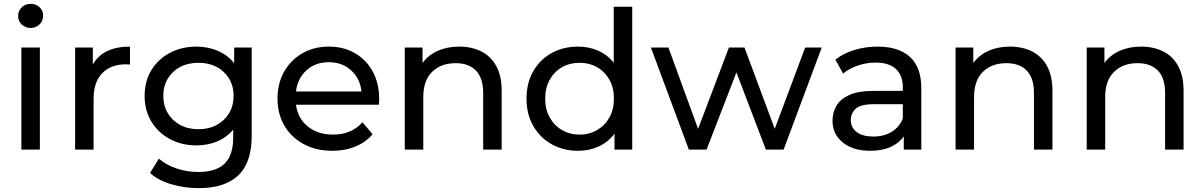

<svg xmlns="http://www.w3.org/2000/svg" viewBox="-20 -777 6253 997"><path d="M91 0V-530H187V0ZM139 -632Q111 -632 92.5 -650Q74 -668 74 -694Q74 -720 92.5 -738.5Q111 -757 139 -757Q167 -757 185.5 -739.5Q204 -722 204 -696Q204 -669 185.5 -650.5Q167 -632 139 -632Z M370 0V-530H462V-442Q515 -535 655 -535V-442Q649 -442 643.5 -442.5Q638 -443 633 -443Q556 -443 511 -397Q466 -351 466 -264V0Z M1012 200Q939 200 870.5 180Q802 160 759 121L805 47Q842 79 896 97.5Q950 116 1009 116Q1103 116 1147 72Q1191 28 1191 -62V-104Q1157 -63 1107.5 -42.5Q1058 -22 1000 -22Q924 -22 863 -54.5Q802 -87 766.5 -145Q731 -203 731 -279Q731 -356 766.5 -413.5Q802 -471 863 -503Q924 -535 1000 -535Q1059 -535 1110 -513.5Q1161 -492 1196 -449V-530H1287V-72Q1287 68 1217 134Q1147 200 1012 200ZM1011 -106Q1064 -106 1105 -128Q1146 -150 1169.5 -189Q1193 -228 1193 -279Q1193 -330 1169.5 -369Q1146 -408 1105 -429.5Q1064 -451 1011 -451Q957 -451 916 -429.5Q875 -408 851.5 -369Q828 -330 828 -279Q828 -228 851.5 -189Q875 -150 916 -128Q957 -106 1011 -106Z M1706 6Q1621 6 1556.5 -29Q1492 -64 1456.5 -125Q1421 -186 1421 -265Q1421 -344 1455.5 -405Q1490 -466 1550.5 -500.5Q1611 -535 1687 -535Q1764 -535 1823 -501Q1882 -467 1915.5 -405.5Q1949 -344 1949 -262Q1949 -256 1948.5 -248Q1948 -240 1947 -233H1517Q1526 -163 1578 -120.5Q1630 -78 1709 -78Q1805 -78 1862 -142L1915 -80Q1879 -38 1825.5 -16Q1772 6 1706 6ZM1517 -302H1857Q1850 -369 1803.5 -411.5Q1757 -454 1687 -454Q1618 -454 1571.5 -412Q1525 -370 1517 -302Z M2082 0V-530H2174V-450Q2204 -491 2253 -513Q2302 -535 2365 -535Q2429 -535 2479 -510Q2529 -485 2557 -434Q2585 -383 2585 -305V0H2489V-294Q2489 -372 2451.5 -410.5Q2414 -449 2346 -449Q2270 -449 2224 -404Q2178 -359 2178 -273V0Z M2982 6Q2905 6 2844.5 -28Q2784 -62 2749 -123Q2714 -184 2714 -265Q2714 -346 2749 -407Q2784 -468 2844.5 -501.5Q2905 -535 2982 -535Q3038 -535 3086 -514Q3134 -493 3167 -451V-742H3263V0H3171V-83Q3138 -39 3089 -16.5Q3040 6 2982 6ZM2990 -78Q3040 -78 3080.5 -101.5Q3121 -125 3144.5 -167Q3168 -209 3168 -265Q3168 -321 3144.5 -363Q3121 -405 3080.5 -428Q3040 -451 2990 -451Q2939 -451 2898.5 -428Q2858 -405 2834.5 -363Q2811 -321 2811 -265Q2811 -209 2834.5 -167Q2858 -125 2898.5 -101.5Q2939 -78 2990 -78Z M3557 0 3360 -530H3451L3605 -108L3765 -530H3846L4003 -108L4161 -530H4247L4049 0H3957L3804 -401L3649 0Z M4673 0V-69Q4649 -34 4605 -14Q4561 6 4499 6Q4409 6 4356 -37.5Q4303 -81 4303 -150Q4303 -193 4323.5 -228Q4344 -263 4390.5 -284Q4437 -305 4516 -305H4668V-324Q4668 -385 4632.5 -418.5Q4597 -452 4526 -452Q4479 -452 4434 -436.5Q4389 -421 4358 -395L4318 -467Q4359 -500 4416.5 -517.5Q4474 -535 4537 -535Q4646 -535 4705 -481.5Q4764 -428 4764 -320V0ZM4668 -162V-236H4520Q4448 -236 4423 -212Q4398 -188 4398 -154Q4398 -114 4429 -91Q4460 -68 4515 -68Q4569 -68 4609.5 -92Q4650 -116 4668 -162Z M4942 0V-530H5034V-450Q5064 -491 5113 -513Q5162 -535 5225 -535Q5289 -535 5339 -510Q5389 -485 5417 -434Q5445 -383 5445 -305V0H5349V-294Q5349 -372 5311.5 -410.5Q5274 -449 5206 -449Q5130 -449 5084 -404Q5038 -359 5038 -273V0Z M5623 0V-530H5715V-450Q5745 -491 5794 -513Q5843 -535 5906 -535Q5970 -535 6020 -510Q6070 -485 6098 -434Q6126 -383 6126 -305V0H6030V-294Q6030 -372 5992.5 -410.5Q5955 -449 5887 -449Q5811 -449 5765 -404Q5719 -359 5719 -273V0Z"/></svg>

Font: Montserrat Medium
Style: Regular
Weight: 500
Designer: Julieta Ulanovsky
Foundry: Julieta Ulanovsky
Version: Version 9.000; ttfautohint (v1.8.4.7-5d5b)